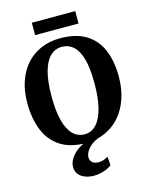

<svg xmlns="http://www.w3.org/2000/svg" viewBox="-162 -1010 1057 1358"><g transform="rotate(-15 366.5 -330.5)"><path d="M361.5 11Q246 12 172.2 -36Q98.5 -84 64 -170Q29.5 -256 29.5 -369.5Q29.5 -457 53.8 -527.5Q78 -598 123.2 -648.2Q168.5 -698.5 231.8 -725.5Q295 -752.5 373 -752.5Q488.5 -752 561.5 -706.5Q634.5 -661 669 -578.2Q703.5 -495.5 703.5 -383.5Q703.5 -296 679.2 -223.8Q655 -151.5 610 -99.2Q565 -47 502 -18.2Q439 10.5 361.5 11ZM365.5 -51Q415 -51 450.8 -88.5Q486.5 -126 505.8 -200Q525 -274 525 -382.5Q525 -490.5 506.5 -558.2Q488 -626 452.5 -658.2Q417 -690.5 367 -690.5Q317.5 -690.5 281.8 -655.5Q246 -620.5 226.8 -549.5Q207.5 -478.5 207.5 -370Q207.5 -262.5 226.2 -191.8Q245 -121 280.2 -86Q315.5 -51 365.5 -51ZM352.5 249Q322 249 292.5 239Q263 229 244 207.2Q225 185.5 225 151Q225 123 242 94Q259 65 290.8 40.2Q322.5 15.5 365.5 -1L399.5 -5L453 -1Q418.5 12 395.2 31.8Q372 51.5 360 72.8Q348 94 348 112.5Q348 137 364.2 151.2Q380.5 165.5 410.5 165.5Q433 165.5 448.8 158.8Q464.5 152 480 144.5L484 207.5Q464.5 224 428 236.5Q391.5 249 352.5 249ZM525.5 -910V-819.5H207.5V-910Z"/></g></svg>

Font: Merriweather 24pt ExtraBold
Style: Regular
Weight: 800
Version: Version 2.100